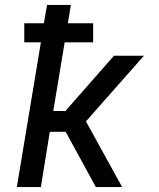

<svg xmlns="http://www.w3.org/2000/svg" viewBox="-20 -755 640 775"><path d="M48 0 145 -584H78V-661H157L170 -735H266L254 -661H356V-584H241L195 -307H244L440 -530H561L386 -332L327 -265L473 0H367L245 -223H181L145 0Z"/></svg>

Font: Iosevka Curly Medium Extended
Style: Italic
Weight: 500
Width: 7
Italic angle: -9°
Monospace: yes
Designer: Belleve Invis
Foundry: Belleve Invis
Version: Version 11.1.0; ttfautohint (v1.8.3)